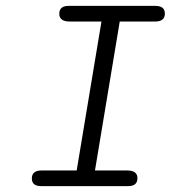

<svg xmlns="http://www.w3.org/2000/svg" viewBox="-20 -631 579 651"><path d="M88 -26Q88 -53 121 -53H240L324 -558H217Q181 -558 181 -584Q181 -611 212 -611H507Q539 -611 539 -585Q539 -558 506 -558H386L302 -53H411Q446 -53 446 -27Q446 0 415 0H119Q88 0 88 -26Z"/></svg>

Font: CMU Typewriter Text
Style: LightOblique
Weight: 200
Italic angle: -9.46001°
Version: Version 0.7.0